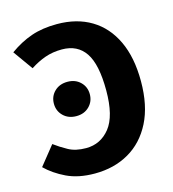

<svg xmlns="http://www.w3.org/2000/svg" viewBox="-111 -820 836 929"><g transform="rotate(-15 307.5 -356.0)"><path d="M258.5 -728.7Q357.9 -728.7 430 -685.4Q502.1 -642.1 541.3 -559Q580.5 -475.9 580.5 -356.9Q580.5 -234.9 538.2 -151.5Q495.9 -68.2 421.5 -25.4Q347.2 17.4 250.3 17.4Q168.2 17.4 109.5 -10.8Q50.8 -39 10.8 -78.5L87.2 -173.8Q116.9 -151.8 152.6 -132.1Q188.2 -112.3 241 -112.3Q313.8 -112.3 360.3 -170.5Q406.7 -228.7 406.7 -356.9Q406.7 -487.7 367.4 -545.9Q328.2 -604.1 250.3 -604.1Q204.1 -604.1 165.6 -590.5Q127.2 -576.9 90.3 -552.8L20 -651.3Q73.3 -689.7 129.5 -709.2Q185.6 -728.7 258.5 -728.7ZM235.7 -445.8Q275.1 -445.8 300.2 -421.2Q325.2 -396.7 325.2 -360.1Q325.2 -323.6 300.2 -298.8Q275.1 -274 235.7 -274Q195.8 -274 170.5 -298.8Q145.3 -323.6 145.3 -360.1Q145.3 -396.7 170.5 -421.2Q195.8 -445.8 235.7 -445.8Z"/></g></svg>

Font: FiraCode Nerd Font Mono
Style: Bold
Weight: 700
Monospace: yes
Designer: Carrois Corporate, Edenspiekermann AG, Nikita Prokopov
Foundry: Carrois Corporate, Edenspiekermann AG, Nikita Prokopov
Version: Version 6.002;Nerd Fonts 3.3.0